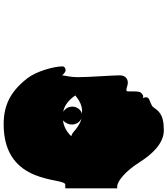

<svg xmlns="http://www.w3.org/2000/svg" viewBox="37 -866 916 1050"><g transform="rotate(-90 495.0 -341.0)"><path d="M307 97C401 97 414 65 435 38C443 28 467 22 478 16C485 12 488 7 488 0C488 -5 487 -11 484 -18C487 -17 489 -16 493 -16C497 -16 503 -18 512 -27C519 -34 520 -50 520 -66V-88C520 -98 520 -106 524 -107C534 -111 550 -100 568 -100C586 -100 608 -111 608 -144C608 -188 598 -308 598 -372C598 -412 604 -427 608 -459C618 -448 628 -440 636 -440C643 -440 657 -445 657 -457C657 -504 630 -600 593 -648C521 -741 446 -779 340 -779C2 -779 52 -442 10 -442H-10V-158H0C30 -158 86 -110 132 -37C178 36 238 97 307 97ZM275 -409C300 -437 336 -453 362 -454C346 -441 339 -423 339 -406C339 -384 351 -363 373 -353C342 -360 313 -384 304 -392C295 -400 286 -407 275 -409ZM398 -351C421 -356 437 -380 437 -404C437 -422 429 -440 409 -453C443 -449 478 -418 498 -387C469 -364 440 -346 398 -351Z"/></g></svg>

Font: Teranoptia Furiae
Style: Regular
Weight: 400
Designer: Ariel Martín Pérez
Foundry: Tunera Type Foundry
Version: Version 1.001;FEAKit 1.0